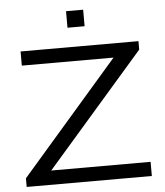

<svg xmlns="http://www.w3.org/2000/svg" viewBox="-58 -920 836 972"><g transform="rotate(-5 360.0 -434.5)"><path d="M38 0V-44L533 -614H67V-686H666V-643L169 -72H674V0ZM314 -785V-869H401V-785Z"/></g></svg>

Font: Archivo SemiExpanded Light
Style: Regular
Weight: 300
Width: 6
Designer: Hector Gatti
Foundry: Omnibus-Type
Version: Version 2.001